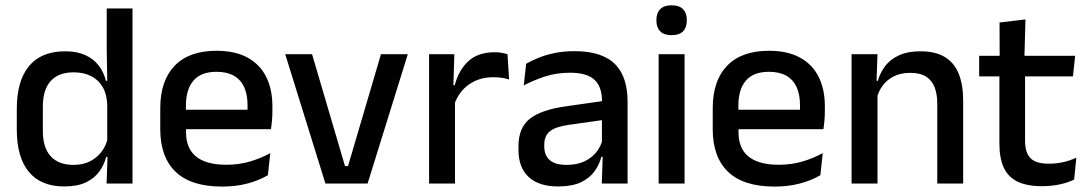

<svg xmlns="http://www.w3.org/2000/svg" viewBox="-20 -694 4112 726"><path d="M222.5 11Q135 11 89.2 -44Q43.5 -99 43.5 -204.5V-282Q43.5 -388.5 89.8 -444.2Q136 -500 226.5 -500Q270 -500 301.2 -486.2Q332.5 -472.5 352.2 -447.5Q372 -422.5 380.5 -388.5H413L385.5 -298Q384 -338 368 -365.2Q352 -392.5 324 -406.5Q296 -420.5 258.5 -420.5Q202 -420.5 172 -388Q142 -355.5 142 -291.5V-198Q142 -135.5 171.8 -103Q201.5 -70.5 258.5 -70.5Q293 -70.5 319.2 -83.5Q345.5 -96.5 363 -119Q380.5 -141.5 387 -169.5L410 -100.5H381.5Q373.5 -70 354.8 -44.5Q336 -19 304 -4Q272 11 222.5 11ZM383 0 387 -114.5 385.5 -145.5V-348.5L386 -367.5L383.5 -506V-662H481V0Z M819.5 11.5Q702.5 11.5 644.2 -44.2Q586 -100 586 -205V-285Q586 -388.5 640.2 -445.2Q694.5 -502 798.5 -502Q869 -502 916 -476.2Q963 -450.5 986.5 -403.5Q1010 -356.5 1010 -292V-273.5Q1010 -256.5 1008.5 -239Q1007 -221.5 1004.5 -205.5H914.5Q915.5 -231.5 915.8 -254.5Q916 -277.5 916 -296.5Q916 -337 903 -365Q890 -393 864 -407.8Q838 -422.5 798.5 -422.5Q740 -422.5 711.5 -389.2Q683 -356 683 -294.5V-248.5L683.5 -237V-193.5Q683.5 -166 691.8 -143.5Q700 -121 718.2 -104.8Q736.5 -88.5 765.5 -79.8Q794.5 -71 836 -71Q883 -71 924.2 -83Q965.5 -95 1002 -115L993 -31.5Q960 -12 916.2 -0.2Q872.5 11.5 819.5 11.5ZM638 -205.5V-279H984.5V-205.5Z M1296 -66 1420.5 -489H1522L1370 0H1210.5L1058.5 -489H1160L1284.5 -66Z M1696.5 -295.5 1675.5 -372H1699.5Q1715 -430 1751.5 -463.2Q1788 -496.5 1851 -496.5Q1866 -496.5 1877.8 -494.2Q1889.5 -492 1899 -489L1905 -393.5Q1893 -397.5 1878 -399.8Q1863 -402 1845.5 -402Q1792 -402 1753 -374.5Q1714 -347 1696.5 -295.5ZM1602.5 0V-489H1698L1693.5 -346.5L1700.5 -339.5V0Z M2255.5 0 2259.5 -116 2256 -131V-285L2256.5 -309.5Q2256.5 -366 2227.8 -392.5Q2199 -419 2135.5 -419Q2084 -419 2040 -404.5Q1996 -390 1960.5 -371L1969.5 -453Q1989.5 -464.5 2016.5 -475.5Q2043.5 -486.5 2077.5 -493.5Q2111.5 -500.5 2152 -500.5Q2207.5 -500.5 2246 -487.2Q2284.5 -474 2308 -449Q2331.5 -424 2342.2 -389Q2353 -354 2353 -311V0ZM2090 11Q2017.5 11 1979 -24.8Q1940.5 -60.5 1940.5 -126.5V-141.5Q1940.5 -211.5 1983.8 -245.2Q2027 -279 2120 -292L2267 -313L2272.5 -242L2131.5 -222Q2081 -215 2059.5 -197.8Q2038 -180.5 2038 -147V-140Q2038 -106.5 2058.8 -88.5Q2079.5 -70.5 2122 -70.5Q2161 -70.5 2189 -83.5Q2217 -96.5 2234.5 -118.2Q2252 -140 2258.5 -166.5L2272 -101H2254Q2246 -71 2227.5 -45.5Q2209 -20 2175.8 -4.5Q2142.5 11 2090 11Z M2470.5 0V-489H2568.5V0ZM2519.5 -561Q2490.5 -561 2476.2 -575.8Q2462 -590.5 2462 -616.5V-618.5Q2462 -644.5 2476.2 -659.2Q2490.5 -674 2519.5 -674Q2548.5 -674 2562.8 -659.2Q2577 -644.5 2577 -618.5V-616.5Q2577 -590 2562.8 -575.5Q2548.5 -561 2519.5 -561Z M2908.5 11.5Q2791.5 11.5 2733.2 -44.2Q2675 -100 2675 -205V-285Q2675 -388.5 2729.2 -445.2Q2783.5 -502 2887.5 -502Q2958 -502 3005 -476.2Q3052 -450.5 3075.5 -403.5Q3099 -356.5 3099 -292V-273.5Q3099 -256.5 3097.5 -239Q3096 -221.5 3093.5 -205.5H3003.5Q3004.5 -231.5 3004.8 -254.5Q3005 -277.5 3005 -296.5Q3005 -337 2992 -365Q2979 -393 2953 -407.8Q2927 -422.5 2887.5 -422.5Q2829 -422.5 2800.5 -389.2Q2772 -356 2772 -294.5V-248.5L2772.5 -237V-193.5Q2772.5 -166 2780.8 -143.5Q2789 -121 2807.2 -104.8Q2825.5 -88.5 2854.5 -79.8Q2883.5 -71 2925 -71Q2972 -71 3013.2 -83Q3054.5 -95 3091 -115L3082 -31.5Q3049 -12 3005.2 -0.2Q2961.5 11.5 2908.5 11.5ZM2727 -205.5V-279H3073.5V-205.5Z M3524 0V-302Q3524 -337.5 3514.2 -363.5Q3504.5 -389.5 3482.2 -404Q3460 -418.5 3421.5 -418.5Q3386 -418.5 3360 -405.5Q3334 -392.5 3317.8 -370.5Q3301.5 -348.5 3294.5 -320.5L3278.5 -388.5H3299.5Q3308 -419.5 3327.5 -444.8Q3347 -470 3379.5 -485Q3412 -500 3460 -500Q3517.5 -500 3553 -478.2Q3588.5 -456.5 3605.2 -415Q3622 -373.5 3622 -313V0ZM3200 0V-489H3298L3294 -374.5L3298 -368.5V0Z M3920.5 10Q3862 10 3826.5 -7.8Q3791 -25.5 3775 -61.2Q3759 -97 3759 -150.5V-449.5H3856V-162Q3856 -117 3876.5 -96Q3897 -75 3945.5 -75Q3974.5 -75 4001 -81Q4027.5 -87 4050 -98L4041.5 -15Q4017.5 -3 3986 3.5Q3954.5 10 3920.5 10ZM3682.5 -405V-483H4045.5L4037 -405ZM3760 -474.5 3759.5 -609 3857.5 -620.5 3853.5 -474.5Z"/></svg>

Font: Anek Gujarati Medium
Style: Regular
Weight: 500
Designer: Mrunmayee Ghaisas (Gujarati), Yesha Goshar (Latin)
Foundry: Ek Type
Version: Version 1.003